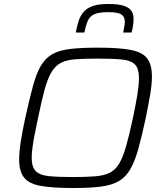

<svg xmlns="http://www.w3.org/2000/svg" viewBox="-20 -935 826 963"><path d="M346 8Q244 8 185 -2.5Q126 -13 101 -44Q76 -75 76 -135Q76 -172 84 -224Q92 -276 107 -345Q128 -439 145 -502.5Q162 -566 184.5 -604.5Q207 -643 242 -663Q277 -683 332.5 -689.5Q388 -696 472 -696Q575 -696 634 -685Q693 -674 717.5 -643Q742 -612 742 -551Q742 -513 733.5 -462.5Q725 -412 711 -343Q691 -250 673.5 -187.5Q656 -125 633.5 -86Q611 -47 576 -26.5Q541 -6 485.5 1Q430 8 346 8ZM345 -47Q411 -47 455.5 -50.5Q500 -54 528.5 -67.5Q557 -81 576.5 -112.5Q596 -144 612 -200Q628 -256 647 -344Q661 -412 669 -460.5Q677 -509 677 -543Q677 -591 657 -611.5Q637 -632 592 -636.5Q547 -641 472 -641Q406 -641 361.5 -638Q317 -635 288 -621Q259 -607 239.5 -575.5Q220 -544 204.5 -488Q189 -432 171 -344Q161 -298 154 -261.5Q147 -225 143 -196Q139 -167 139 -144Q139 -97 159.5 -76.5Q180 -56 225.5 -51.5Q271 -47 345 -47ZM360 -772Q366 -804 374.5 -830Q383 -856 399 -875Q415 -894 444.5 -904.5Q474 -915 523 -915Q574 -915 601 -906Q628 -897 639 -880.5Q650 -864 650 -841Q650 -825 647.5 -808Q645 -791 640 -772H598Q601 -788 603.5 -801.5Q606 -815 606 -826Q606 -850 589.5 -862Q573 -874 523 -874Q475 -874 452 -863Q429 -852 419.5 -829Q410 -806 403 -772Z"/></svg>

Font: Saira SemiExpanded Light
Style: Italic
Weight: 300
Width: 6
Italic angle: -12°
Designer: Hector Gatti with collaboration of the Omnibus-Type team
Foundry: Omnibus-Type
Version: Version 1.101